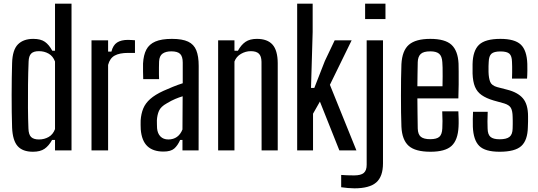

<svg xmlns="http://www.w3.org/2000/svg" viewBox="-20 -820 2935 1047"><path d="M159.5 7.5Q103.5 7.5 76.2 -23.2Q49 -54 46 -124Q44.5 -163 44 -209.2Q43.5 -255.5 43.5 -303Q43.5 -350.5 44.2 -395Q45 -439.5 46 -476Q48 -548 77.8 -578Q107.5 -608 161.5 -608Q202 -608 224.8 -592Q247.5 -576 265 -543.5H280V-800H370V0H280V-57H264Q246.5 -25 223.2 -8.8Q200 7.5 159.5 7.5ZM192.5 -59.5Q221.5 -59.5 245.2 -73Q269 -86.5 280 -116V-484.5Q269 -514 245.2 -527.5Q221.5 -541 192.5 -541Q163 -541 150 -527.8Q137 -514.5 136 -484.5Q133.5 -424 132.8 -358.8Q132 -293.5 132.5 -231.8Q133 -170 135 -120Q136 -86 149.8 -72.8Q163.5 -59.5 192.5 -59.5Z M479 0V-600H569.5V-538.5H587.5Q596.5 -574 618.5 -588.2Q640.5 -602.5 677.5 -602.5Q687 -602.5 697 -601.8Q707 -601 716 -600.5V-531.5H678.5Q632 -531.5 605.5 -517Q579 -502.5 569.5 -466V0Z M871.5 6.5Q814.5 6.5 783.5 -23Q752.5 -52.5 747.5 -114.5Q747 -127 746.8 -139.2Q746.5 -151.5 747 -163.5Q749.5 -200 761.2 -228.5Q773 -257 799.2 -280.2Q825.5 -303.5 871 -324.5Q895.5 -335.5 922.5 -346.5Q949.5 -357.5 976.5 -366V-479Q976.5 -511.5 962.5 -525.8Q948.5 -540 914 -540Q884.5 -540 866.8 -527.8Q849 -515.5 847.5 -484.5Q847 -471 846.8 -451.8Q846.5 -432.5 846.8 -414.8Q847 -397 847.5 -388.5H761Q760.5 -408 760 -430.5Q759.5 -453 760 -473.5Q762.5 -520 778 -549.5Q793.5 -579 827.2 -593.5Q861 -608 917.5 -608Q974 -608 1005.8 -593Q1037.5 -578 1050.5 -545.5Q1063.5 -513 1063.5 -461L1063 0H975V-57H962.5Q949 -26.5 930.2 -10Q911.5 6.5 871.5 6.5ZM898 -59.5Q925.5 -59.5 945 -73.5Q964.5 -87.5 975 -114L976 -295Q956 -289 935.2 -280.2Q914.5 -271.5 889.5 -256.5Q857 -238.5 847 -215.8Q837 -193 835.5 -163.5Q835.5 -150 835.8 -140.5Q836 -131 836.5 -120.5Q839 -92 855 -75.8Q871 -59.5 898 -59.5Z M1169.5 0V-600H1258.5V-543.5H1277.5Q1295 -575.5 1318.8 -591.8Q1342.5 -608 1381 -608Q1438 -608 1466 -576.8Q1494 -545.5 1494.5 -476V0H1406.5L1406 -483Q1405.5 -514 1391.5 -527.5Q1377.5 -541 1347.5 -541Q1319.5 -541 1294 -526.2Q1268.5 -511.5 1258.5 -484.5V0Z M1600.5 0V-800H1685V-645.5L1676 -340.5H1694L1751.5 -487.5L1805 -600H1897.5L1779 -357.5L1923.5 0H1830.5L1724.5 -266L1687 -200V0Z M1971 -716V-800H2082V-716ZM1912.5 207Q1897 207 1876.5 205.2Q1856 203.5 1840.5 201V134Q1854 135 1873.2 135.8Q1892.5 136.5 1911 136.5Q1948 136.5 1963.8 123Q1979.5 109.5 1979.5 79V-600H2068.5V70.5Q2068.5 143 2031.5 175Q1994.5 207 1912.5 207Z M2327.5 7.5Q2244.5 7.5 2208.5 -24.8Q2172.5 -57 2169 -129Q2167.5 -163.5 2167 -207.2Q2166.5 -251 2166.5 -297.8Q2166.5 -344.5 2167 -389.2Q2167.5 -434 2169 -470Q2173 -544.5 2210 -576.2Q2247 -608 2326.5 -608Q2407 -608 2442 -575.8Q2477 -543.5 2480.5 -473.5Q2481 -462 2481.2 -430.2Q2481.5 -398.5 2481.2 -358.8Q2481 -319 2479.5 -283.5H2256Q2256 -243.5 2256.8 -202.8Q2257.5 -162 2258 -119.5Q2259 -87 2275 -74Q2291 -61 2326 -61Q2361 -61 2375.8 -74Q2390.5 -87 2392 -120Q2393 -135 2393 -160Q2393 -185 2391.5 -213H2479.5Q2480.5 -197.5 2481 -171.2Q2481.5 -145 2480.5 -129Q2477 -56 2442.2 -24.2Q2407.5 7.5 2327.5 7.5ZM2256 -349.5H2393Q2393.5 -376.5 2393.8 -403.5Q2394 -430.5 2393.5 -451.8Q2393 -473 2392 -481.5Q2390 -514 2374.5 -527Q2359 -540 2326.5 -540Q2289 -540 2274 -525.5Q2259 -511 2258 -481.5Q2257.5 -449 2256.8 -416Q2256 -383 2256 -349.5Z M2704.5 7.5Q2625.5 7.5 2593.5 -24.2Q2561.5 -56 2558.5 -128.5Q2558 -151 2558.2 -170.8Q2558.5 -190.5 2559.5 -210.5H2639.5Q2638 -180 2638.2 -158Q2638.5 -136 2639 -119.5Q2639.5 -86.5 2654.8 -73.5Q2670 -60.5 2704.5 -60.5Q2742 -60.5 2758.5 -73.8Q2775 -87 2775.5 -120Q2776 -134.5 2776 -143.8Q2776 -153 2776 -161.8Q2776 -170.5 2775.5 -183Q2775 -215.5 2766 -231.5Q2757 -247.5 2729.5 -256L2672 -272Q2631.5 -284 2606.5 -301.5Q2581.5 -319 2570 -347Q2558.5 -375 2557 -419Q2557 -435.5 2557 -446.8Q2557 -458 2557 -470.5Q2558.5 -543.5 2592.2 -575.8Q2626 -608 2709 -608Q2787 -608 2820 -576.8Q2853 -545.5 2855.5 -472Q2856 -461.5 2855.8 -434.8Q2855.5 -408 2854 -391.5H2772Q2772.5 -406.5 2772.8 -423.8Q2773 -441 2772.8 -456.5Q2772.5 -472 2772 -482.5Q2771.5 -514.5 2758 -527Q2744.5 -539.5 2709 -539.5Q2674 -539.5 2660 -527Q2646 -514.5 2645 -482Q2644.5 -473.5 2644 -459.8Q2643.5 -446 2644 -427.5Q2645 -394 2653 -373.8Q2661 -353.5 2691.5 -345L2745.5 -331Q2803.5 -316.5 2831.5 -283.8Q2859.5 -251 2859.5 -186Q2859.5 -169.5 2859.5 -156.5Q2859.5 -143.5 2858.5 -126.5Q2857 -55 2822.8 -23.8Q2788.5 7.5 2704.5 7.5Z"/></svg>

Font: Big Shoulders Text Thin Medium
Style: Regular
Weight: 500
Version: Version 2.002